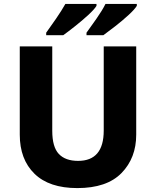

<svg xmlns="http://www.w3.org/2000/svg" viewBox="-20 -951 796 981"><path d="M676 -714H510V-284Q510 -129 379 -129Q314 -129 280.5 -164.5Q247 -200 247 -283V-714H81V-263Q81 -137 156 -63.5Q231 10 375 10Q526 10 601 -67Q676 -144 676 -263ZM473 -931H314Q295 -897 266 -855Q237 -813 216 -784V-771H303Q328 -789 364 -817.5Q400 -846 431 -874.5Q462 -903 473 -921ZM679 -931H519Q502 -897 472.5 -855Q443 -813 422 -784V-771H508Q533 -789 569.5 -817.5Q606 -846 637 -874.5Q668 -903 679 -921Z"/></svg>

Font: Noto Sans UI Extra
Style: Regular
Weight: 800
Designer: Monotype Design Team
Foundry: Monotype Imaging Inc.
Version: Version 1.901